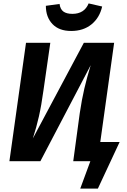

<svg xmlns="http://www.w3.org/2000/svg" viewBox="-20 -942 741 1122"><path d="M248 -908 328 -919Q332 -888 350.5 -874.5Q369 -861 403 -861Q473 -861 498 -922L577 -904Q562 -838 514.5 -799.5Q467 -761 396 -761Q325 -761 286.5 -801.5Q248 -842 248 -908ZM679 -112 552 160H449L508 0H408L446 -280Q458 -361 473 -425Q488 -489 510 -561L216 0H35L132 -692H274L234 -414Q222 -326 207.5 -262Q193 -198 172 -133L470 -692H647L566 -112Z"/></svg>

Font: Fira Sans SemiBold
Style: Italic
Weight: 600
Italic angle: -8°
Designer: bBox Type GmbH & Carrois Corporate GbR & Edenspiekermann AG
Foundry: bBox Type GmbH & Carrois Corporate GbR & Edenspiekermann AG
Version: Version 4.301